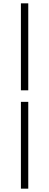

<svg xmlns="http://www.w3.org/2000/svg" viewBox="-20 -851 294 1148"><path d="M105 -311H149V-831H105ZM105 277H149V-242H105Z"/></svg>

Font: Noto Sans T Chinese Light
Style: Regular
Weight: 300
Designer: Ryoko NISHIZUKA (kana & ideographs); Paul D. Hunt (Latin, Greek & Cyrillic); Wenlong ZHANG (bopomofo); Sandoll Communica
Foundry: Adobe Systems Incorporated
Version: Version 1.000;PS 1;hotconv 1.0.78;makeotf.lib2.5.61930